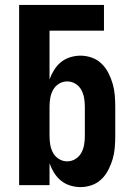

<svg xmlns="http://www.w3.org/2000/svg" viewBox="-20 -755 540 783"><path d="M308 8Q287 8 266 1.5Q245 -5 228.5 -18.5Q212 -32 200.5 -50.5Q189 -69 182 -89V0H58V-735H404V-630H182V-431Q189 -451 200.5 -469.5Q212 -488 228.5 -501.5Q245 -515 266 -521.5Q287 -528 308 -528Q332 -528 354.5 -520Q377 -512 394 -495.5Q411 -479 422 -457.5Q433 -436 439.5 -413.5Q446 -391 448 -367.5Q450 -344 450 -320V-200Q450 -176 448 -152.5Q446 -129 439.5 -106.5Q433 -84 422 -62.5Q411 -41 394 -24.5Q377 -8 354.5 0Q332 8 308 8ZM254 -97Q272 -97 287.5 -106.5Q303 -116 311.5 -131.5Q320 -147 323 -164.5Q326 -182 326 -200V-320Q326 -338 323 -355.5Q320 -373 311.5 -388.5Q303 -404 287.5 -413.5Q272 -423 254 -423Q236 -423 220.5 -413.5Q205 -404 196.5 -388.5Q188 -373 185 -355.5Q182 -338 182 -320V-200Q182 -182 185 -164.5Q188 -147 196.5 -131.5Q205 -116 220.5 -106.5Q236 -97 254 -97Z"/></svg>

Font: Iosevka Extrabold
Style: Regular
Weight: 800
Monospace: yes
Designer: Belleve Invis
Foundry: Belleve Invis
Version: Version 32.5.0; ttfautohint (v1.8.4)